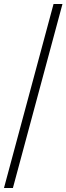

<svg xmlns="http://www.w3.org/2000/svg" viewBox="-20 -828 335 968"><path d="M0 120 250 -808H295L45 120Z"/></svg>

Font: Encode Sans Semi Expanded ExtraLight
Style: Regular
Weight: 200
Width: 6
Designer: Multiple Designers
Foundry: Impallari Type
Version: Version 3.000; ttfautohint (v1.8.3) -l 8 -r 50 -G 200 -x 14 